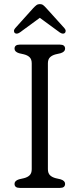

<svg xmlns="http://www.w3.org/2000/svg" viewBox="-20 -918 389 938"><path d="M214 -91.5Q214 -72 224.2 -62Q234.5 -52 252 -47.5L276 -42Q298 -35 298 -20Q298 0 273 0H76.5Q51 0 51 -20Q51 -35 73 -42L97 -47.5Q115 -52 125 -62Q135 -72 135 -91.5V-608.5Q135 -628 125 -638Q115 -648 97 -652.5L73 -658Q51 -665 51 -680Q51 -700 76.5 -700H273Q298 -700 298 -680Q298 -665 276 -658L252 -652.5Q234.5 -648 224.2 -638Q214 -628 214 -608.5ZM77 -759.5Q62 -749.5 52.5 -756.5Q48.5 -760 48.2 -766.5Q48 -773 54 -780L142.5 -878.5Q151 -887.5 158 -892.8Q165 -898 175 -898Q184.5 -898 191.2 -892.8Q198 -887.5 206 -878.5L295 -780Q301 -773 300.8 -766.5Q300.5 -760 296.5 -756.5Q287 -749.5 272 -759.5L174.5 -831Z"/></svg>

Font: Fraunces 9pt S100 Light
Style: Regular
Weight: 300
Version: Version 1.000; ttfautohint (v1.8.3)